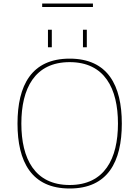

<svg xmlns="http://www.w3.org/2000/svg" viewBox="-20 -1067 794 1097"><path d="M378 -712C578 -712 654 -561 654 -361C654 -161 578 -10 378 -10C178 -10 102 -161 102 -361C102 -561 178 -712 378 -712ZM676 -361C676 -579 596 -732 378 -732C160 -732 80 -579 80 -361C80 -143 160 10 378 10C596 10 676 -143 676 -361ZM254 -797H276V-897H254ZM454 -797H476V-897H454ZM511 -1027V-1047H221V-1027Z"/></svg>

Font: Perun Thin
Style: Regular
Weight: 100
Foundry: Copyright (c) Stefan Peev, Context Ltd, 2016
Version: Version 1.089